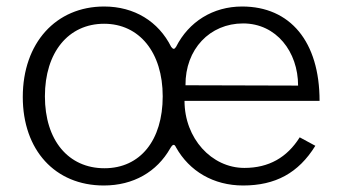

<svg xmlns="http://www.w3.org/2000/svg" viewBox="-20 -560 1048 590"><path d="M299 10C390 10 462 -32 503 -104C511 -118 516 -118 521 -107C562 -34 636 10 727 10C826 10 897 -28 949 -112L901 -138C862 -76 806 -44 731 -44C630 -44 547 -135 547 -250H962C962 -432 872 -540 724 -540C634 -540 560 -493 521 -416C516 -408 512 -408 506 -416C467 -494 393 -540 300 -540C152 -540 50 -428 50 -262C50 -99 149 10 299 10ZM727 -488C829 -488 896 -401 896 -297L550 -298C549 -409 625 -488 727 -488ZM301 -43C190 -43 118 -129 118 -264C118 -399 190 -487 300 -487C408 -487 480 -399 480 -264C480 -129 411 -43 301 -43Z"/></svg>

Font: 18Franklin Light
Style: Regular
Weight: 300
Designer: Pablo Impallari, Rodrigo Fuenzalida (Modified by Dan O. Williams)
Version: Version 0.025;PS 000.025;hotconv 1.0.88;makeotf.lib2.5.64775